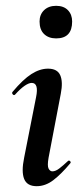

<svg xmlns="http://www.w3.org/2000/svg" viewBox="-20 -631 287 660"><path d="M106 9Q73 9 63 -16Q53 -41 63 -89L104 -297Q114 -346 89 -346Q79 -346 64.5 -336Q50 -326 32 -306Q28 -302 24 -306.5Q20 -311 23 -315Q59 -358 88 -376.5Q117 -395 145 -395Q177 -395 187 -372.5Q197 -350 189 -309L147 -89Q142 -61 147 -51.5Q152 -42 160 -42Q171 -42 184 -52Q197 -62 213 -77Q217 -81 221 -77Q225 -73 221 -69Q190 -32 163 -11.5Q136 9 106 9ZM173 -499Q147 -499 131.5 -514Q116 -529 116 -557Q116 -581 131.5 -596Q147 -611 173 -611Q199 -611 213.5 -596Q228 -581 228 -557Q228 -499 173 -499Z"/></svg>

Font: Cormorant Infant Light
Style: Bold Italic
Weight: 700
Italic angle: -10°
Version: Version 4.001